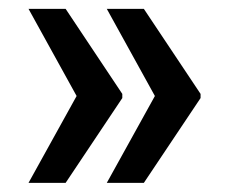

<svg xmlns="http://www.w3.org/2000/svg" viewBox="-20 -474 507 430"><path d="M43.9 -64.5 152.8 -261.2 253.9 -260.7V-254.4L127 -64.5ZM43.9 -454.1H127L253.9 -263.7V-257.3L152.8 -256.8ZM219.2 -64.5 328.1 -261.2 429.2 -260.7V-254.4L302.2 -64.5ZM219.2 -454.1H302.2L429.2 -263.7V-257.3L328.1 -256.8Z"/></svg>

Font: Roboto SemiCondensed SemiBold
Style: Regular
Weight: 600
Width: 4
Designer: Christian Robertson
Foundry: Google
Version: Version 3.009; 2024